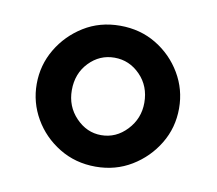

<svg xmlns="http://www.w3.org/2000/svg" viewBox="-47 -786 474 420"><g transform="rotate(10 189.5 -575.5)"><path d="M189 -419Q144 -419 108 -441Q72 -463 51.5 -498.5Q31 -534 31 -575Q31 -617 52 -652.5Q73 -688 108.5 -710Q144 -732 189 -732Q234 -732 269.5 -710.5Q305 -689 326 -653.5Q347 -618 347 -576Q347 -533 325.5 -497.5Q304 -462 268.5 -440.5Q233 -419 189 -419ZM189 -489Q222 -489 246 -514.5Q270 -540 270 -575Q270 -612 246 -636.5Q222 -661 189 -661Q156 -661 132.5 -636.5Q109 -612 109 -575Q109 -539 133 -514Q157 -489 189 -489Z"/></g></svg>

Font: Lil Grotesk Bold
Style: Regular
Weight: 700
Designer: Bastien Sozeau
Foundry: NBR — Bastien Sozeau
Version: Version 4.002; ttfautohint (v1.8.4.7-5d5b)